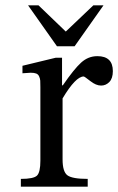

<svg xmlns="http://www.w3.org/2000/svg" viewBox="-20 -698 442 718"><path d="M212 -482V-379H215Q257 -440 283.5 -464Q310 -488 344 -488Q402 -488 402 -432Q402 -405 389 -391.5Q376 -378 358 -378Q339 -378 317.5 -395Q296 -412 293 -412Q263 -412 214 -330V-102Q214 -56 232 -42.5Q250 -29 308 -29V0H58V-29Q106 -29 118.5 -41.5Q131 -54 131 -97V-372Q131 -389 130.5 -396.5Q130 -404 126.5 -412Q123 -420 115.5 -423Q108 -426 95 -426Q64 -424 64 -424V-452L188 -482ZM85 -678H124L226 -580L329 -678H367L259 -525H193Z"/></svg>

Font: myMathFont
Style: Regular
Weight: 400
Designer: Ross Mills, John Hudson & Paul Hanslow, Tiro Typeworks Ltd; with prior portions MicroPress Inc., and Coen Hoffman. Math 
Foundry: Tiro Typeworks Ltd
Version: Version 2.13 b171